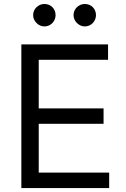

<svg xmlns="http://www.w3.org/2000/svg" viewBox="-20 -952 638 972"><path d="M88.1 -727.3H527V-649.1H176.1V-403.4H504.3V-325.3H176.1V-78.1H532.7V0H88.1ZM204.5 -818.2Q193.5 -818.2 183.2 -822.8Q172.9 -827.4 165 -835.4Q157 -843.4 152.3 -853.7Q147.7 -864 147.7 -875Q147.7 -887.4 152.3 -897.7Q157 -908 165 -915.7Q172.9 -923.3 183.2 -927.6Q193.5 -931.8 204.5 -931.8Q217 -931.8 227.3 -927.6Q237.6 -923.3 245.2 -915.7Q252.8 -908 257.1 -897.7Q261.4 -887.4 261.4 -875Q261.4 -864 257.1 -853.7Q252.8 -843.4 245.2 -835.4Q237.6 -827.4 227.3 -822.8Q217 -818.2 204.5 -818.2ZM409.1 -818.2Q398.1 -818.2 387.8 -822.8Q377.5 -827.4 369.5 -835.4Q361.5 -843.4 356.9 -853.7Q352.3 -864 352.3 -875Q352.3 -887.4 356.9 -897.7Q361.5 -908 369.5 -915.7Q377.5 -923.3 387.8 -927.6Q398.1 -931.8 409.1 -931.8Q421.5 -931.8 431.8 -927.6Q442.1 -923.3 449.8 -915.7Q457.4 -908 461.6 -897.7Q465.9 -887.4 465.9 -875Q465.9 -864 461.6 -853.7Q457.4 -843.4 449.8 -835.4Q442.1 -827.4 431.8 -822.8Q421.5 -818.2 409.1 -818.2Z"/></svg>

Font: Fast_Sans-Dotted
Style: Regular
Weight: 400
Version: Version 3.018